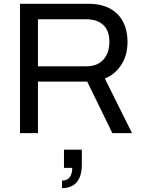

<svg xmlns="http://www.w3.org/2000/svg" viewBox="-20 -706 767 1018"><path d="M86.1 0V-686H446.6Q517.1 -686 563.5 -660.5Q609.8 -634.9 632.9 -589.7Q656.1 -544.4 656.1 -484.9Q656.1 -414.3 623.8 -363.2Q591.5 -312.2 535.8 -289.9L680.1 0H575.8L442.4 -273.4H181.2V0ZM181.2 -354.4H437.6Q495.4 -354.4 527.7 -389.3Q559.9 -424.3 559.9 -485.4Q559.9 -523 546.1 -549.2Q532.3 -575.4 505.1 -589.6Q478 -603.9 437.6 -603.9H181.2ZM308.9 291.6V251.6Q336.8 251.6 350 233.1Q363.2 214.5 363.2 184.1H319.2V87.5H413.9V166.3Q413.9 210.8 400.5 238.6Q387.1 266.4 363.6 279Q340.2 291.6 308.9 291.6Z"/></svg>

Font: Archivo SemiBold
Style: Regular
Weight: 600
Designer: Hector Gatti
Foundry: Omnibus-Type
Version: Version 2.001